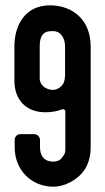

<svg xmlns="http://www.w3.org/2000/svg" viewBox="-20 -694 393 720"><path d="M167 -674C74 -674 34 -599 34 -520V-392C34 -318 79 -274 148 -273C172 -273 193 -276 213 -284C218 -286 225 -282 225 -277V-142C225 -119 224 -118 211 -101C204 -92 194 -88 179 -88C147 -88 130 -108 130 -142V-169C130 -181 120 -191 108 -191H57C44 -191 35 -181 35 -169V-142C35 -55 99 6 179 6C202 6 224 0 246 -12C295 -39 320 -82 320 -142V-520C320 -619 253 -674 167 -674ZM224 -520V-415C224 -402 222 -391 219 -384C214 -372 198 -357 178 -357C158 -357 135 -369 130 -391L129 -394V-520C129 -548 135 -577 171 -577H173C207 -581 224 -551 224 -520Z"/></svg>

Font: DIN Rundschrift
Style: Eng
Weight: 400
Width: 3
Version: Version 1.027